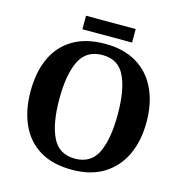

<svg xmlns="http://www.w3.org/2000/svg" viewBox="-122 -962 1032 1083"><g transform="rotate(15 393.5 -420.0)"><path d="M394 10Q280 10 205 -36Q130 -82 92.5 -165Q55 -248 55 -359Q55 -470 92.5 -552Q130 -634 205.5 -679.5Q281 -725 395 -725Q503 -725 578.5 -679.5Q654 -634 693 -551.5Q732 -469 732 -358Q732 -247 692.5 -164.5Q653 -82 578 -36Q503 10 394 10ZM394 -55Q488 -55 526 -135Q564 -215 564 -358Q564 -501 526 -580.5Q488 -660 395 -660Q301 -660 262 -580.5Q223 -501 223 -358Q223 -215 262 -135Q301 -55 394 -55ZM247 -771V-850H537V-771Z"/></g></svg>

Font: Noto Serif Khojki
Style: Bold
Weight: 700
Version: Version 2.003